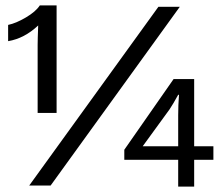

<svg xmlns="http://www.w3.org/2000/svg" viewBox="-20 -685 828 709"><path d="M127 -665H189V-268H119V-519Q119 -539 121 -591Q70 -543 10 -533V-593Q39 -599 75.5 -620.5Q112 -642 127 -665ZM88 0 565 -660H644L167 0ZM768 -145V-95H697V4H638V-95H439V-132L621 -393H697V-145ZM507 -145H638V-259Q638 -298 641 -335H638Q620 -302 606 -281Z"/></svg>

Font: Elaine Sans
Style: Regular
Weight: 400
Designer: Wei Huang
Foundry: Wei Huang
Version: Version 2.001;December 24, 2019;FontCreator 12.0.0.2547 64-b